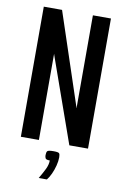

<svg xmlns="http://www.w3.org/2000/svg" viewBox="-89 -673 588 901"><g transform="rotate(10 205.0 -222.0)"><path d="M45 0V-620H132L277 -184L278 -179L279 -178V-620H365V0H276L133 -404L131 -411V0ZM161 176Q177 149 187.5 127.5Q198 106 198 86Q181 86 177.5 80Q174 74 174 65Q174 51 178.5 45.5Q183 40 208 40Q231 40 235 45Q239 50 239 64Q239 82 233.5 103.5Q228 125 219 144.5Q210 164 200 176Z"/></g></svg>

Font: Smooch Sans Thin SemiBold
Style: Regular
Weight: 600
Version: Version 1.010